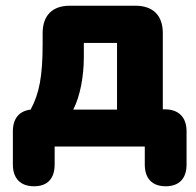

<svg xmlns="http://www.w3.org/2000/svg" viewBox="-20 -512 686 671"><path d="M99 139C146 139 171 112 171 63V0H486V63C486 112 512 139 559 139C606 139 632 112 632 63V-53C632 -103 604 -130 555 -130H549V-396C549 -458 515 -492 453 -492H224C163 -492 129 -458 129 -396V-358C129 -245 117 -184 87 -129C47 -124 25 -98 25 -53V63C25 112 52 139 99 139ZM236 -129C260 -175 273 -246 273 -312V-362H389V-129Z"/></svg>

Font: SN Pro Heavy
Style: Regular
Weight: 800
Designer: Tobias Whetton
Foundry: Supernotes
Version: Version 1.001;Glyphs 3.2 (3249)